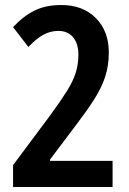

<svg xmlns="http://www.w3.org/2000/svg" viewBox="-20 -744 513 764"><path d="M428 0H32V-87L176 -280Q220 -340 245.5 -380.5Q271 -421 281.5 -455Q292 -489 292 -527Q292 -570 271 -595.5Q250 -621 212 -621Q181 -621 153 -606Q125 -591 93 -557L32 -636Q73 -680 117.5 -702Q162 -724 224 -724Q310 -724 361.5 -672Q413 -620 413 -535Q413 -482 398 -437Q383 -392 352.5 -345Q322 -298 277 -239L179 -109V-104H428Z"/></svg>

Font: Noto Sans Disp Cond SemBd
Style: Regular
Weight: 600
Width: 3
Designer: Monotype Design Team
Foundry: Monotype Imaging Inc.
Version: Version 2.000;GOOG;noto-source:20170915:90ef993387c0; ttfaut